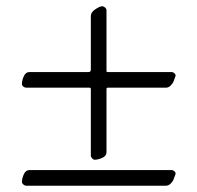

<svg xmlns="http://www.w3.org/2000/svg" viewBox="-20 -631 630 613"><path d="M320 -407Q320 -402 320.5 -401.5Q321 -401 324 -401H527Q533 -401 537.5 -396.5Q542 -392 540 -387Q536 -375 533.5 -369.5Q531 -364 524.5 -357.5Q518 -351 509 -351H324Q320 -351 320 -347V-145Q320 -133 306.5 -127Q293 -121 282 -121Q278 -121 274 -125.5Q270 -130 270 -135V-346Q270 -351 266 -351H64Q59 -351 54.5 -354.5Q50 -358 50 -363Q50 -374 56 -387.5Q62 -401 74 -401H263Q270 -401 270 -409V-580Q270 -592 284.5 -601.5Q299 -611 306 -611Q311 -611 315.5 -607Q320 -603 320 -598ZM64 -38Q59 -38 54.5 -42Q50 -46 50 -50Q50 -61 56 -74.5Q62 -88 74 -88H527Q533 -88 537.5 -83.5Q542 -79 540 -74Q536 -62 533.5 -56.5Q531 -51 524.5 -44.5Q518 -38 509 -38Z"/></svg>

Font: EB Garamond 12
Style: Italic
Weight: 400
Italic angle: -17°
Version: Version 0.016; ttfautohint (v1.8.4)